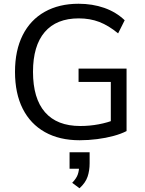

<svg xmlns="http://www.w3.org/2000/svg" viewBox="-20 -740 773 1024"><path d="M405 8Q297 8 219.5 -35.5Q142 -79 101 -160.5Q60 -242 60 -357Q60 -471 101 -552.5Q142 -634 218.5 -677Q295 -720 399 -720Q473 -720 536 -698Q599 -676 645 -632L610 -562Q559 -604 509.5 -623Q460 -642 400 -642Q281 -642 218.5 -569Q156 -496 156 -357Q156 -215 220 -141.5Q284 -68 408 -68Q458 -68 506 -77Q554 -86 593 -102L571 -59V-303H399V-374H655V-41Q626 -26 585.5 -15Q545 -4 498 2Q451 8 405 8ZM458 72V131Q458 170 447 202.5Q436 235 404 264L365 235Q388 211 395 190Q402 169 402 145L426 160H351V72Z"/></svg>

Font: Muli Medium
Style: Regular
Weight: 500
Designer: Vernon Adams
Foundry: Vernon Adams
Version: Version 2.100; ttfautohint (v1.8.1.43-b0c9)